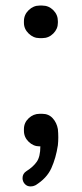

<svg xmlns="http://www.w3.org/2000/svg" viewBox="-20 -551 294 690"><path d="M122 -414Q100 -414 83 -430.5Q66 -447 66 -469V-475Q66 -498 83 -514.5Q100 -531 122 -531H132Q155 -531 171.5 -514.5Q188 -498 188 -475V-469Q188 -447 171.5 -430.5Q155 -414 132 -414ZM90 119Q77 119 69 110Q61 101 61 89Q61 73 75 64Q99 49 112 30.5Q125 12 125 -25H122Q100 -25 83 -41.5Q66 -58 66 -81V-87Q66 -110 83 -126Q100 -142 122 -142H132Q155 -142 169.5 -126Q184 -110 188 -87Q191 -57 188 -29Q181 17 164.5 53.5Q148 90 107 115Q99 119 90 119Z"/></svg>

Font: Huninn
Style: Regular
Weight: 400
Designer: justfont
Foundry: justfont
Version: Version 1.003